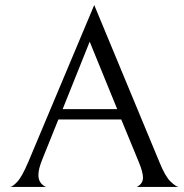

<svg xmlns="http://www.w3.org/2000/svg" viewBox="-20 -740 728 760"><path d="M211 -267 147 -108Q132 -71 132 -47Q132 -14 162 0H19Q29 0 48 -20Q67 -40 92 -99L353 -720L612 -96Q634 -42 654.5 -22Q675 -2 687 0H521Q546 -12 546 -37Q546 -58 530 -97L460 -267ZM444 -308 335 -575 228 -308Z"/></svg>

Font: BellefairVN
Style: Regular
Weight: 400
Designer: Nick Shinn, Liron Lavi Turkenic
Foundry: Shinntype
Version: Version 1.003